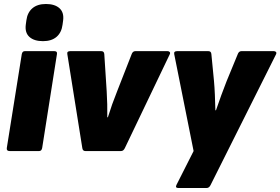

<svg xmlns="http://www.w3.org/2000/svg" viewBox="-20 -756 1403 961"><path d="M28 0Q12 0 14 -15L89 -485Q92 -500 104 -500H252Q268 -500 265 -485L191 -15Q188 0 176 0ZM195 -550Q151 -550 127.5 -571Q104 -592 109 -632L112 -654Q117 -693 142 -714.5Q167 -736 210 -736Q254 -736 277.5 -715Q301 -694 296 -654L293 -632Q288 -593 263 -571.5Q238 -550 195 -550Z M407 0Q394 0 392 -15L317 -485Q314 -500 331 -500H487Q501 -500 502 -485L514 -299Q518 -234 517 -169H520Q540 -234 567 -301L639 -485Q641 -491 645.5 -495.5Q650 -500 657 -500H819Q826 -500 829.5 -495.5Q833 -491 830 -485L605 -15Q598 0 586 0Z M873 185Q856 185 863 170L949 0L852 -485Q849 -500 866 -500H1023Q1037 -500 1038 -485L1051 -351Q1054 -318 1055.5 -281.5Q1057 -245 1058 -204H1061Q1075 -245 1088 -280.5Q1101 -316 1114 -349L1170 -485Q1172 -491 1176.5 -495.5Q1181 -500 1188 -500H1351Q1358 -500 1361.5 -495.5Q1365 -491 1362 -485L1034 170Q1027 185 1014 185Z"/></svg>

Font: Sofia Sans ExtraBlack
Style: Italic
Weight: 1000
Italic angle: -9°
Designer: Botio Nikoltchev, Ani Petrova
Foundry: lettersoup
Version: Version 4.100; ttfautohint (v1.8.4.7-5d5b)